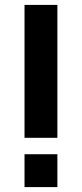

<svg xmlns="http://www.w3.org/2000/svg" viewBox="-20 -763 334 783"><path d="M214 0V-134H80V0ZM80 -201V-743H214V-201Z"/></svg>

Font: Aneo
Style: Regular
Weight: 400
Designer: Anastasios Pappas
Foundry: Anastasios Pappas
Version: Version 1.000